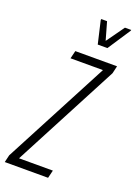

<svg xmlns="http://www.w3.org/2000/svg" viewBox="-205 -963 729 1029"><g transform="rotate(20 159.5 -448.5)"><path d="M-38 0 -28 -42 288 -643H103L114 -688H352L342 -645L27 -45H220L209 0ZM215 -762 185 -891 186 -897H219L248 -795L321 -897H357L355 -891L270 -762Z"/></g></svg>

Font: Saira UltraCondensed Light
Style: Italic
Weight: 300
Width: 1
Italic angle: -12°
Designer: Hector Gatti with collaboration of the Omnibus-Type team
Foundry: Omnibus-Type
Version: Version 1.101